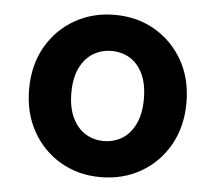

<svg xmlns="http://www.w3.org/2000/svg" viewBox="-43 -561 697 620"><g transform="rotate(5 305.0 -251.0)"><path d="M304 12Q232 12 174.5 -21.5Q117 -55 83.5 -114.5Q50 -174 50 -251Q50 -329 83.5 -388Q117 -447 175 -480.5Q233 -514 305 -514Q378 -514 435.5 -480.5Q493 -447 526.5 -388Q560 -329 560 -251Q560 -174 526.5 -114.5Q493 -55 435 -21.5Q377 12 304 12ZM304 -105Q337 -105 363.5 -121Q390 -137 406 -170Q422 -203 422 -251Q422 -300 406.5 -332.5Q391 -365 364.5 -381Q338 -397 305 -397Q273 -397 246 -381Q219 -365 203 -332.5Q187 -300 187 -251Q187 -203 203 -170Q219 -137 245.5 -121Q272 -105 304 -105Z"/></g></svg>

Font: DM Sans 16pt
Style: Bold
Weight: 700
Version: Version 4.004;gftools[0.9.30]